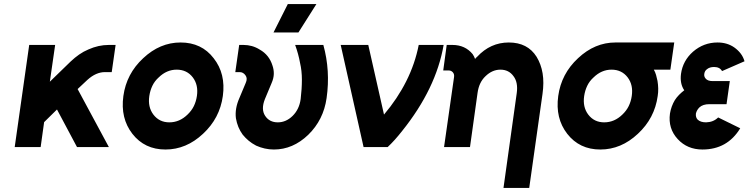

<svg xmlns="http://www.w3.org/2000/svg" viewBox="-20 -720 3665 940"><path d="M123 -500 52 0H179L196 -122L259 -184L357 0H513L360 -284L408 -329Q450 -367 494 -367H527L546 -500H513Q462 -500 413 -478Q389 -468 367.5 -453Q346 -438 326 -419L224 -320L250 -500Z M864 -512Q763 -512 681 -435Q599 -359 584 -250Q569 -141 628 -65Q688 12 790 12Q892 12 974 -65Q1056 -141 1071 -250Q1086 -359 1026 -435Q967 -512 864 -512ZM845 -379Q895 -379 924 -341Q952 -304 944 -250Q940 -223 929 -200.5Q918 -178 898 -159Q859 -121 809 -121Q760 -121 731 -159Q703 -196 711 -250Q715 -277 726 -300Q737 -323 757 -341Q796 -379 845 -379Z M1151 -500 1132 -367H1153Q1171 -367 1182 -351Q1193 -336 1183 -314L1152 -240Q1129 -188 1135 -141Q1139 -118 1147 -98.5Q1155 -79 1168 -61Q1181 -45 1197 -31.5Q1213 -18 1234 -7Q1254 2 1276 7Q1298 12 1321 12Q1414 12 1489 -60Q1564 -133 1579 -240Q1598 -374 1563 -500H1425Q1433 -478 1439 -456Q1445 -434 1449 -412Q1458 -374 1458 -329.5Q1458 -285 1452 -235Q1445 -184 1412 -152Q1380 -121 1340 -121Q1299 -121 1278 -153Q1257 -185 1277 -235L1310 -314Q1320 -337 1320.5 -358Q1321 -379 1314 -399Q1306 -425 1290.5 -444.5Q1275 -464 1252 -477Q1233 -489 1213 -494.5Q1193 -500 1172 -500ZM1319 -561H1441L1529 -700H1389Z M1648 -500 1760 0H1878Q1896 -17 1913.5 -36.5Q1931 -56 1949 -79Q2115 -286 2152 -500H2030Q2012 -408 1969 -322.5Q1926 -237 1860 -159L1783 -500Z M2571 200 2636 -260Q2644 -316 2636.5 -361Q2629 -406 2607 -442Q2563 -512 2471 -512Q2381 -512 2316 -442Q2314 -440 2311 -437.5Q2308 -435 2306 -431Q2304 -437 2301 -443Q2298 -449 2294 -455Q2257 -500 2195 -500H2167L2150 -375H2177Q2189 -375 2197 -366Q2205 -357 2203 -343L2154 0H2198H2264H2281L2318 -265Q2325 -317 2357 -347Q2390 -379 2430 -379Q2471 -379 2494 -347Q2517 -317 2510 -265L2445 200Z M2993 -512Q2892 -512 2810 -435Q2728 -359 2713 -250Q2698 -141 2757 -65Q2817 12 2919 12Q3021 12 3103 -65Q3185 -141 3200 -250Q3203 -269 3202.5 -287.5Q3202 -306 3199 -324Q3196 -339 3192 -353Q3188 -367 3181 -379H3262L3281 -512ZM2974 -379Q3024 -379 3053 -341Q3081 -304 3073 -250Q3069 -223 3058 -200.5Q3047 -178 3027 -159Q2988 -121 2938 -121Q2889 -121 2860 -159Q2832 -196 2840 -250Q2844 -277 2855 -300Q2866 -323 2886 -341Q2925 -379 2974 -379Z M3553 -323H3469Q3445 -323 3435 -335Q3426 -345 3428 -358Q3430 -373 3441 -381Q3454 -392 3476 -392Q3504 -392 3515 -372L3625 -420Q3619 -441 3606.5 -457.5Q3594 -474 3576 -487Q3541 -512 3493 -512Q3425 -512 3373 -467Q3323 -423 3314 -358Q3308 -310 3330 -278Q3317 -268 3305 -256Q3293 -244 3284 -230Q3266 -200 3260 -164Q3250 -91 3298 -39Q3345 12 3419 12Q3541 12 3604 -92L3496 -145Q3473 -122 3437 -121Q3410 -121 3396 -134Q3385 -145 3387 -164Q3391 -181 3404 -194Q3421 -210 3453 -210H3537Z"/></svg>

Font: Unageo
Style: Bold-Italic
Weight: 700
Designer: Richard Sepsi
Foundry: Richard Sepsi
Version: Version 2.000